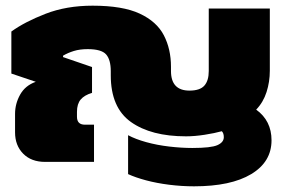

<svg xmlns="http://www.w3.org/2000/svg" viewBox="-20 -570 1010 676"><path d="M663 86Q620 86 576 80.5Q532 75 494.5 65Q457 55 431 43V-94Q457 -80 495 -69.5Q533 -59 576 -54Q619 -49 657 -49Q723 -49 745.5 -59Q768 -69 768 -87Q768 -101 761 -108Q736 -101 700.5 -95.5Q665 -90 635 -90Q512 -90 441 -140.5Q370 -191 370 -305V-319Q370 -360 353.5 -378.5Q337 -397 289 -397Q261 -397 240 -390.5Q219 -384 202 -374V-369L304 -334V-243Q277 -235 264 -219.5Q251 -204 251 -176V-159Q251 -131 279 -131H311V0H139Q90 0 61.5 -29Q33 -58 33 -104V-169Q33 -205 51 -237Q69 -269 106 -282L20 -311V-459Q67 -493 140.5 -521.5Q214 -550 306 -550Q412 -550 472 -522Q532 -494 557 -445.5Q582 -397 582 -335V-320Q582 -251 647 -251Q684 -251 699.5 -268.5Q715 -286 715 -320V-540H930V-321Q930 -282 918.5 -246Q907 -210 882 -184Q936 -145 936 -76Q936 0 864.5 43Q793 86 663 86Z"/></svg>

Font: Kanit ExtraBold
Style: Regular
Weight: 800
Designer: Katatrad Team
Foundry: CadsonDemak
Version: Version 2.000; ttfautohint (v1.8.3)